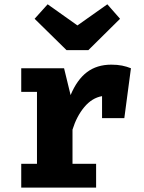

<svg xmlns="http://www.w3.org/2000/svg" viewBox="-20 -856 655 876"><path d="M76.9 0V-108.7H148.7V-436.9H76.9V-544.6H272.3L302.1 -422.1Q331.3 -492.3 376.7 -526.7Q422.1 -561 487.7 -561Q515.4 -561 536.9 -556.7Q558.5 -552.3 577.4 -544.6L547.2 -316.9H445.6V-417.4Q399.5 -409.2 364.6 -367.4Q329.7 -325.6 310.8 -264.6V-108.7H418.5V0ZM469.7 -836.4 527.7 -770.3 383.1 -627.2H283.6L137.9 -770.3L197.4 -836.4L333.3 -740Z"/></svg>

Font: FiraCode Nerd Font Mono
Style: Bold
Weight: 700
Monospace: yes
Designer: Carrois Corporate, Edenspiekermann AG, Nikita Prokopov
Foundry: Carrois Corporate, Edenspiekermann AG, Nikita Prokopov
Version: Version 6.002;Nerd Fonts 3.3.0